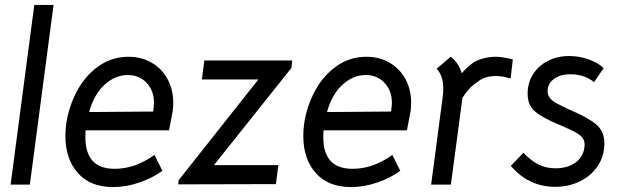

<svg xmlns="http://www.w3.org/2000/svg" viewBox="-20 -747 2528 778"><path d="M119 -727H197L101 1H23Z M326 -191Q326 -63 444 -63Q486 -63 525 -76.5Q564 -90 606 -119L638 -55Q599 -26 545 -7.5Q491 11 438 11Q346 11 295.5 -46Q245 -103 245 -196Q245 -219 248 -243Q258 -314 291.5 -377Q325 -440 379 -478.5Q433 -517 501 -517Q553 -517 594.5 -493Q636 -469 659 -426.5Q682 -384 682 -330Q682 -320 680 -298Q673 -258 665 -219H327Q326 -210 326 -191ZM601 -295 602 -307Q604 -323 604 -330Q604 -380 574 -411.5Q544 -443 498 -443Q447 -443 404 -404Q361 -365 341 -293Z M704 -17 1027 -425H798L808 -502H1164L1161 -472L847 -78H1108L1098 -1L702 0Z M1290 -191Q1290 -63 1408 -63Q1450 -63 1489 -76.5Q1528 -90 1570 -119L1602 -55Q1563 -26 1509 -7.5Q1455 11 1402 11Q1310 11 1259.5 -46Q1209 -103 1209 -196Q1209 -219 1212 -243Q1222 -314 1255.5 -377Q1289 -440 1343 -478.5Q1397 -517 1465 -517Q1517 -517 1558.5 -493Q1600 -469 1623 -426.5Q1646 -384 1646 -330Q1646 -320 1644 -298Q1637 -258 1629 -219H1291Q1290 -210 1290 -191ZM1565 -295 1566 -307Q1568 -323 1568 -330Q1568 -380 1538 -411.5Q1508 -443 1462 -443Q1411 -443 1368 -404Q1325 -365 1305 -293Z M2058 -506 2049 -429Q2015 -439 1990 -439Q1942 -439 1914 -414Q1882 -395 1854 -351L1807 1H1727L1774 -355Q1776 -367 1776 -389Q1776 -442 1749 -468L1806 -517Q1820 -508 1832.5 -489.5Q1845 -471 1851 -450Q1873 -476 1900 -495Q1941 -517 1990 -517Q2016 -517 2058 -506Z M2050 -75 2101 -128Q2132 -95 2163 -80Q2194 -65 2230 -65Q2279 -65 2311 -87.5Q2343 -110 2348 -150L2349 -160Q2349 -178 2339 -190Q2329 -202 2311 -211.5Q2293 -221 2250 -240Q2181 -268 2149.5 -294Q2118 -320 2118 -367Q2118 -412 2140 -446.5Q2162 -481 2200.5 -500.5Q2239 -520 2286 -520Q2327 -520 2366 -506Q2405 -492 2426 -471L2387 -414Q2349 -446 2291 -446Q2250 -446 2224.5 -427Q2199 -408 2199 -377Q2199 -361 2209 -349Q2219 -337 2233 -329.5Q2247 -322 2282 -305Q2361 -272 2395 -243.5Q2429 -215 2429 -167Q2429 -115 2402.5 -75Q2376 -35 2330.5 -12.5Q2285 10 2230 10Q2122 10 2050 -75Z"/></svg>

Font: Bellota Text
Style: Bold Italic
Weight: 700
Italic angle: -7.5°
Designer: Kemie Guaida
Foundry: Kemie Guaida
Version: Version 4.001